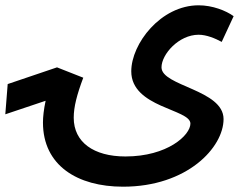

<svg xmlns="http://www.w3.org/2000/svg" viewBox="-131 -473 920 724"><path d="M31 -11C31 151 161 231 333 231C575 231 712 83 712 -24C712 -135 478 -148 478 -219C478 -268 543 -342 618 -342C648 -342 681 -328 705 -315L750 -412C721 -433 670 -453 618 -453C475 -453 364 -308 364 -204C364 -67 587 -62 587 -7C587 37 500 117 342 117C222 117 147 63 147 -29C147 -70 159 -116 183 -180L84 -219L-102 -156L-111 -42L41 -93C34 -60 31 -32 31 -11Z"/></svg>

Font: Noto Sans Arabic SemCond SemBd
Style: Regular
Weight: 600
Width: 4
Designer: Monotype Design Team, Nadine Chahine, Nizar Qandah and Khaled Hosny
Foundry: Monotype Imaging Inc.
Version: Version 2.012